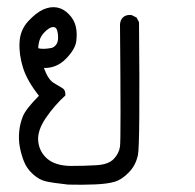

<svg xmlns="http://www.w3.org/2000/svg" viewBox="-20 -325 540 532"><path d="M168.9 186.5Q124 181.6 106 177.2Q87.9 172.9 70.8 157.2Q53.7 141.6 45.9 121.1Q38.1 100.6 34.7 81.1Q31.2 61.5 33.2 39.6Q35.2 17.6 43.5 -2.9Q51.8 -23.4 87.9 -59.6Q54.7 -101.6 43.5 -138.2Q32.2 -174.8 34.2 -208.5Q36.1 -242.2 58.1 -266.1Q80.1 -290 100.1 -298.8Q120.1 -307.6 138.2 -304.2Q156.2 -300.8 170.9 -285.6Q185.5 -270.5 189.9 -252Q194.3 -233.4 191.4 -210.9Q188.5 -188.5 162.6 -162.1Q136.7 -135.7 101.6 -136.7Q113.3 -104.5 128.9 -95.2Q144.5 -85.9 153.3 -80.6Q162.1 -75.2 161.1 -60.5Q130.9 -33.2 106.9 2Q83 37.1 85.9 66.4Q88.9 95.7 110.8 114.7Q132.8 133.8 174.8 134.8Q212.9 134.8 246.6 132.8Q280.3 130.9 294.9 115.7Q309.6 100.6 312.5 81.1Q315.4 61.5 312.5 -257.8Q313.5 -269.5 320.3 -276.4Q329.1 -285.2 344.7 -283.2L358.4 -276.4L365.2 -263.7Q368.2 75.2 362.3 104Q356.4 132.8 336.9 152.8Q317.4 172.9 297.4 178.7Q277.3 184.6 242.7 186Q208 187.5 168.9 186.5ZM124 -192.4Q133.8 -196.3 138.2 -205.6Q142.6 -214.8 140.1 -232.9Q137.7 -251 126.5 -250Q115.2 -249 101.1 -233.4Q86.9 -217.8 85.9 -191.4Q99.6 -187.5 124 -192.4Z"/></svg>

Font: JasonHandwriting2
Style: Regular
Weight: 400
Version: Version 1.05.10